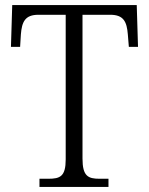

<svg xmlns="http://www.w3.org/2000/svg" viewBox="-20 -734 585 754"><path d="M135 0H406V-32H371C326 -32 304 -42 304 -111V-676H413C466 -676 478 -648 482 -599L486 -550H522L517 -714H28L23 -550H59L62 -599C66 -648 78 -676 131 -676H238V-108C238 -41 216 -32 170 -32H135Z"/></svg>

Font: Noto Serif Bengali SemiCondensed Light
Style: Regular
Weight: 300
Width: 4
Designer: Juan Bruce, Universal Thirst, Indian Type Foundry and the Monotype Design Team.
Foundry: Monotype Imaging Inc.
Version: Version 2.003